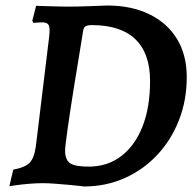

<svg xmlns="http://www.w3.org/2000/svg" viewBox="-20 -664 710 696"><path d="M284 12Q284 12 268.5 10Q253 8 229 6Q205 4 180 2Q155 0 135 0Q110 0 82 2.5Q54 5 34 8Q14 11 14 11L28 -49Q71 -57 87.5 -74Q104 -91 110 -134L158 -529Q162 -561 157 -572Q152 -583 134 -583Q124 -583 112.5 -582Q101 -581 101 -581L97 -589L111 -643Q111 -643 123.5 -642.5Q136 -642 155 -641.5Q174 -641 193.5 -640.5Q213 -640 227 -640Q244 -640 267.5 -640.5Q291 -641 314.5 -642Q338 -643 353.5 -643.5Q369 -644 369 -644Q456 -644 521 -612.5Q586 -581 621.5 -523Q657 -465 657 -384Q657 -301 629 -229Q601 -157 550 -102.5Q499 -48 431 -18Q363 12 284 12ZM313 -573Q297 -573 290 -568.5Q283 -564 281 -550Q273 -500 265 -451.5Q257 -403 249.5 -357Q242 -311 236 -271Q230 -231 225.5 -199.5Q221 -168 218.5 -147Q216 -126 216 -119Q216 -84 234.5 -72Q253 -60 301 -60Q370 -60 420 -98.5Q470 -137 497 -206.5Q524 -276 524 -370Q524 -470 471 -521.5Q418 -573 313 -573Z"/></svg>

Font: Alegreya SemiBold
Style: Italic
Weight: 600
Italic angle: -7°
Designer: Juan Pablo del Peral
Foundry: Huerta Tipografica
Version: Version 2.009